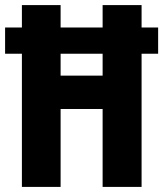

<svg xmlns="http://www.w3.org/2000/svg" viewBox="-24 -734 641 754"><path d="M62 0V-523H-4V-626H62V-714H214V-626H379V-714H532V-626H597V-523H532V0H379V-306H214V0ZM214 -437H379V-523H214Z"/></svg>

Font: Noto Sans ExtraCondensed ExtraBold
Style: Regular
Weight: 800
Width: 2
Designer: Monotype Design Team
Foundry: Monotype Imaging Inc.
Version: Version 2.013; ttfautohint (v1.8.4.7-5d5b)